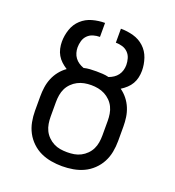

<svg xmlns="http://www.w3.org/2000/svg" viewBox="-135 -841 869 955"><g transform="rotate(20 300.0 -363.5)"><path d="M300 8Q271 8 242 3Q213 -2 187 -14Q161 -26 139.5 -46.5Q118 -67 104.5 -92.5Q91 -118 85.5 -147Q80 -176 80 -205V-282Q80 -306 83.5 -330.5Q87 -355 96.5 -378Q106 -401 121.5 -420.5Q137 -440 157 -454Q141 -464 127.5 -476.5Q114 -489 105 -504.5Q96 -520 92 -538Q88 -556 88 -574Q88 -607 99 -639.5Q110 -672 134.5 -694.5Q159 -717 191.5 -726Q224 -735 258 -735V-661Q240 -661 223 -656Q206 -651 193.5 -638.5Q181 -626 176 -608.5Q171 -591 171 -574Q171 -560 175 -546Q179 -532 187.5 -520.5Q196 -509 208 -501Q220 -493 234 -488Q250 -492 266.5 -493Q283 -494 300 -494Q317 -494 333.5 -493Q350 -492 366 -488Q380 -493 392 -501Q404 -509 412.5 -520.5Q421 -532 425 -546Q429 -560 429 -574Q429 -591 424 -608.5Q419 -626 406.5 -638.5Q394 -651 377 -656Q360 -661 342 -661V-735Q376 -735 408.5 -726Q441 -717 465.5 -694.5Q490 -672 501 -639.5Q512 -607 512 -574Q512 -556 508 -538Q504 -520 495 -504.5Q486 -489 472.5 -476.5Q459 -464 443 -454Q463 -440 478.5 -420.5Q494 -401 503.5 -378Q513 -355 516.5 -330.5Q520 -306 520 -282V-205Q520 -176 514.5 -147Q509 -118 495.5 -92.5Q482 -67 460.5 -46.5Q439 -26 413 -14Q387 -2 358 3Q329 8 300 8ZM300 -66Q319 -66 337 -69Q355 -72 371.5 -80.5Q388 -89 401.5 -102.5Q415 -116 423 -132.5Q431 -149 434 -167.5Q437 -186 437 -205V-282Q437 -300 434 -318.5Q431 -337 423 -353.5Q415 -370 401.5 -383.5Q388 -397 371.5 -405.5Q355 -414 337 -417.5Q319 -421 300 -421Q281 -421 263 -417.5Q245 -414 228.5 -405.5Q212 -397 198.5 -383.5Q185 -370 177 -353.5Q169 -337 166 -318.5Q163 -300 163 -282V-205Q163 -186 166 -167.5Q169 -149 177 -132.5Q185 -116 198.5 -102.5Q212 -89 228.5 -80.5Q245 -72 263 -69Q281 -66 300 -66Z"/></g></svg>

Font: R Plex Mono
Style: Regular
Weight: 400
Monospace: yes
Designer: Belleve Invis
Foundry: Belleve Invis
Version: Version 31.8.0